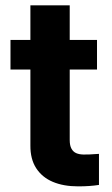

<svg xmlns="http://www.w3.org/2000/svg" viewBox="-20 -677 410 705"><path d="M336.2 -421.6H18.5V-530.4H336.2ZM236 -657.5V-162.8Q236 -142.6 242.4 -131.1Q248.7 -119.6 259.6 -114.8Q270.6 -109.9 286.6 -109.6Q302 -109 343.4 -112V2Q310.1 7.3 267.1 7.3Q213.3 7.3 174.1 -9.2Q134.9 -25.7 113 -59.2Q91.2 -92.6 91.6 -143V-657.5Z"/></svg>

Font: Pretendard Variable
Style: Regular
Weight: 400
Designer: Base glyphs from Inter by Rasmus Andersson; Hangul glyphs from Noto Sans CJK(Source Han Sans) by Jang Soo-young and Kang
Foundry: Kil Hyung-jin
Version: Version 1.100;FEAKit 1.0